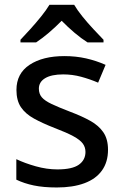

<svg xmlns="http://www.w3.org/2000/svg" viewBox="-20 -786 522 815"><path d="M438.5 -150.4Q438.5 -98.1 412.8 -62.3Q387.2 -26.4 338.4 -8.3Q289.6 9.8 221.2 9.8Q164.6 9.8 123.5 1.2Q82.5 -7.3 49.3 -23.4V-110.4Q85 -93.3 131.8 -80.1Q178.7 -66.9 223.6 -66.9Q286.6 -66.9 314.7 -86.9Q342.8 -106.9 342.8 -141.1Q342.8 -161.1 331.5 -176.5Q320.3 -191.9 292.2 -207.3Q264.2 -222.7 211.9 -242.7Q160.6 -262.7 124.3 -282.7Q87.9 -302.7 68.8 -331.1Q49.8 -359.4 49.8 -404.3Q49.8 -474.1 105.7 -511Q161.6 -547.9 253.4 -547.9Q302.2 -547.9 345.5 -538.1Q388.7 -528.3 428.2 -510.7L396.5 -435.1Q361.3 -450.2 324.2 -460.2Q287.1 -470.2 248.5 -470.2Q198.2 -470.2 171.6 -454.1Q145 -438 145 -409.7Q145 -387.7 157.5 -373Q169.9 -358.4 199.2 -344.5Q228.5 -330.6 278.3 -311.5Q327.6 -293 363.5 -272.9Q399.4 -252.9 418.9 -224.1Q438.5 -195.3 438.5 -150.4ZM294.9 -765.6Q307.6 -743.7 329.8 -716.1Q352.1 -688.5 376.5 -662.4Q400.9 -636.2 419.4 -617.2V-606H351.6Q325.2 -622.6 296.6 -646.7Q268.1 -670.9 241.7 -697.8Q215.3 -670.9 187.5 -647.2Q159.7 -623.5 133.3 -606H66.9V-617.2Q85.4 -636.7 109.1 -662.8Q132.8 -689 154.8 -716.3Q176.8 -743.7 189.9 -765.6Z"/></svg>

Font: Open Sans Medium
Style: Regular
Weight: 500
Designer: Monotype Design Team
Foundry: Monotype Imaging Inc.
Version: Version 3.000